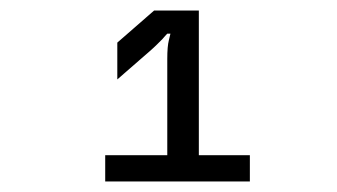

<svg xmlns="http://www.w3.org/2000/svg" viewBox="-20 -785 640 365"><path d="M180 -440V-490H298V-673Q298 -697 301 -708.5Q304 -720 304 -721H298Q294 -717 289 -711Q284 -706 278.5 -700.5Q273 -695 265 -688L203 -634V-704L273 -765H358V-490H455V-440Z"/></svg>

Font: JetBrainsMono NF
Style: Regular
Weight: 400
Monospace: yes
Designer: Philipp Nurullin, Konstantin Bulenkov
Foundry: JetBrains
Version: Version 1.0.2; ttfautohint (v1.8.3)